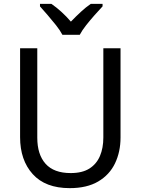

<svg xmlns="http://www.w3.org/2000/svg" viewBox="-20 -964 729 994"><path d="M604 -252Q604 -178 575.5 -118.5Q547 -59 488.5 -24.5Q430 10 341 10Q215 10 149.5 -62.5Q84 -135 84 -254V-714H173V-251Q173 -164 216 -116Q259 -68 346 -68Q406 -68 443 -91.5Q480 -115 497.5 -156.5Q515 -198 515 -252V-714H604ZM511 -931Q493 -912 470 -886Q447 -860 426 -833.5Q405 -807 393 -784H303Q291 -807 270 -833.5Q249 -860 226.5 -886Q204 -912 187 -931V-944H246Q271 -927 297.5 -903Q324 -879 347 -852Q373 -879 399 -903Q425 -927 450 -944H511Z"/></svg>

Font: Noto Sans Display
Style: Regular
Weight: 400
Designer: Monotype Design Team
Foundry: Monotype Imaging Inc.
Version: Version 2.003